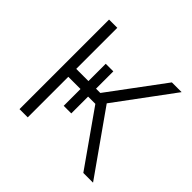

<svg xmlns="http://www.w3.org/2000/svg" viewBox="-138 -667 804 804"><g transform="rotate(45 263.5 -265.0)"><path d="M76.2 -530.3H125V-287.1H197.3V-389.6H242.2V-287.1H267.6L448.2 -530.3H505.9L317.4 -275.4L511.7 0H454.1L285.2 -240.2H242.2V-140.6H197.3V-240.2H125V0H76.2Z"/></g></svg>

Font: Pretendard JP ExtraLight
Style: Regular
Weight: 200
Designer: Base glyphs from Inter by Rasmus Andersson; Hangeul glyphs from Noto Sans CJK(Source Han Sans) by Jang Soo-young and Kan
Foundry: Kil Hyung-jin
Version: Version 1.309